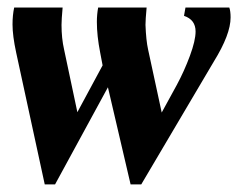

<svg xmlns="http://www.w3.org/2000/svg" viewBox="-20 -479 631 509"><path d="M252 -305.7 245.6 -339.4Q236.8 -384.3 236.8 -420.9Q236.8 -440.4 240.2 -459H368.7Q365.7 -426.8 365.7 -413.1Q367.2 -372.1 372.6 -347.7L408.7 -180.7L448.2 -252.9Q468.3 -290 483.4 -330.8Q498.5 -371.6 498.5 -395.5Q498.5 -426.8 467.8 -437L471.7 -459H587.9Q591.3 -449.7 591.3 -432.6Q591.3 -387.7 546.9 -315.9L354.5 9.8H326.2L266.1 -247.6L126 9.8H98.6L22.9 -339.4Q13.2 -384.3 13.2 -414.1Q13.2 -439 17.6 -459H146Q143.1 -426.8 143.1 -413.1Q143.1 -377.4 149.9 -347.7L185.1 -181.6Z"/></svg>

Font: Liberation Serif
Style: Bold Italic
Weight: 700
Italic angle: -16.333°
Designer: Steve Matteson
Foundry: Ascender Corporation
Version: Version 2.1.5